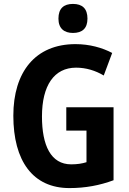

<svg xmlns="http://www.w3.org/2000/svg" viewBox="-20 -949 659 979"><path d="M352 -929C305 -929 278 -906 278 -854C278 -804 307 -781 352 -781C399 -781 426 -804 426 -854C426 -905 400 -929 352 -929ZM318 -402V-283H421V-122C399 -115 374 -111 343 -111C239 -111 194 -208 194 -355C194 -513 256 -604 368 -604C419 -604 467 -589 509 -564L552 -679C501 -706 436 -724 365 -724C160 -724 48 -582 48 -359C48 -129 147 10 334 10C416 10 489 -4 559 -30V-402Z"/></svg>

Font: Noto Sans Devanagari Condensed
Style: Bold
Weight: 700
Width: 3
Designer: Jelle Bosma - Monotype Design Team
Foundry: Monotype Imaging Inc.
Version: Version 2.004